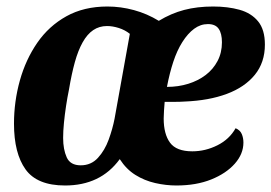

<svg xmlns="http://www.w3.org/2000/svg" viewBox="-20 -550 834 590"><path d="M180 20Q94 20 58.5 -29.5Q23 -79 23 -170Q23 -238 41 -302.5Q59 -367 94.5 -418.5Q130 -470 184 -500Q238 -530 310 -530Q351 -530 391.5 -519Q432 -508 468 -486Q506 -509 546 -519.5Q586 -530 635 -530Q680 -530 716 -520Q752 -510 773 -484.5Q794 -459 794 -413Q794 -358 763 -320Q732 -282 677 -261.5Q622 -241 548 -238Q533 -237 516.5 -237Q500 -237 486 -237Q485 -224 484 -210.5Q483 -197 483 -186Q483 -138 502.5 -111.5Q522 -85 571 -85Q611 -85 648 -103.5Q685 -122 704 -156Q718 -150 723 -138Q728 -126 728 -112Q728 -77 701.5 -47Q675 -17 629 1.5Q583 20 522 20Q490 20 457 12.5Q424 5 396 -12.5Q368 -30 348 -61Q318 -20 276 0Q234 20 180 20ZM228 -42Q260 -42 281 -65Q302 -88 314 -121Q326 -154 332 -185L379 -446Q364 -458 345 -464Q326 -470 309 -470Q285 -470 266.5 -457.5Q248 -445 234 -420Q220 -395 210 -359Q200 -323 192 -275Q187 -251 183 -224.5Q179 -198 176.5 -172.5Q174 -147 174 -126Q174 -91 185 -66.5Q196 -42 228 -42ZM493 -283Q528 -283 558.5 -292.5Q589 -302 612 -319.5Q635 -337 648.5 -362.5Q662 -388 662 -420Q662 -447 652 -461.5Q642 -476 619 -476Q596 -476 576.5 -461.5Q557 -447 540.5 -421Q524 -395 512.5 -360Q501 -325 493 -283Z"/></svg>

Font: Sansita Swashed Light SemiBold
Style: Regular
Weight: 600
Version: Version 1.003